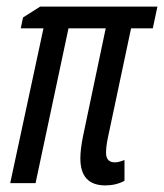

<svg xmlns="http://www.w3.org/2000/svg" viewBox="-20 -556 498 583"><path d="M358 -7V-70Q352 -68 344.5 -65.5Q337 -63 329 -63Q302 -63 302 -92Q302 -110 307 -135L378 -470H444L458 -536H102L50 -503L43 -470H112L11 0H88L188 -470H301L232 -142Q224 -102 224 -75Q224 7 300 7Q332 7 358 -7Z"/></svg>

Font: Noto Sans Display Condensed
Style: Italic
Weight: 400
Width: 3
Designer: Monotype Design team
Foundry: Monotype Imaging Inc.
Version: 1.000